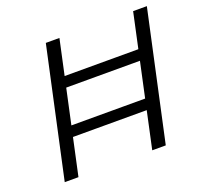

<svg xmlns="http://www.w3.org/2000/svg" viewBox="-116 -789 965 920"><g transform="rotate(-20 366.5 -329.0)"><path d="M509.6 0 651.6 -658H721.6L578.6 0ZM63.4 0 206.4 -658H275.8L133.4 0ZM128 -189.9 139.8 -244.6H609.7L597.9 -189.9ZM178.6 -423.3 190.5 -478H660.4L648.5 -423.3Z"/></g></svg>

Font: Ysabeau
Style: Bold Italic
Weight: 700
Italic angle: -12°
Designer: Christian Thalmann (Catharsis Fonts)
Version: Version 2.002